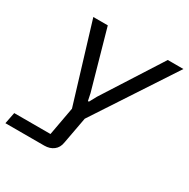

<svg xmlns="http://www.w3.org/2000/svg" viewBox="-193 -667 960 976"><g transform="rotate(30 287.0 -178.5)"><path d="M-36.1 167 -22.9 100.1H189.9L220.2 -65.9L81.1 -523.9H166L262.2 -182.1L271 -140.1H276.9L299.8 -182.1L518.1 -523.9H609.9L301.8 -54.2L272.9 102.1Q268.1 133.3 246.3 150.1Q224.6 167 191.9 167Z"/></g></svg>

Font: Hubot Sans
Style: Italic
Weight: 400
Italic angle: -10°
Designer: Deni Anggara
Foundry: GitHub
Version: Version 1.001;gftools[0.9.31]